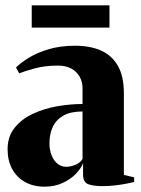

<svg xmlns="http://www.w3.org/2000/svg" viewBox="-20 -689 529 720"><path d="M147 11Q105 11 73.8 -6.5Q42.5 -24 25.5 -55.5Q8.5 -87 8.5 -129.5Q8.5 -177 34.8 -209.8Q61 -242.5 103.2 -262.2Q145.5 -282 194.5 -290.5Q243.5 -299 289.5 -299V-358.5Q289.5 -382 278.8 -401.2Q268 -420.5 247.5 -431.8Q227 -443 197 -443Q149 -443 111.2 -432.8Q73.5 -422.5 52 -414L40 -436Q57 -453 87.5 -472Q118 -491 161.8 -504.2Q205.5 -517.5 262 -517.5Q318 -517.5 358.8 -499.5Q399.5 -481.5 422 -442.2Q444.5 -403 444.5 -339.5V-33L483 -24V-6.5Q472.5 -4 453.8 -0.2Q435 3.5 411.8 6.2Q388.5 9 364 9Q330.5 9 311 1.8Q291.5 -5.5 291.5 -34.5V-77Q283.5 -56.5 263.5 -36.2Q243.5 -16 214 -2.5Q184.5 11 147 11ZM228 -63.5Q243.5 -63.5 261.8 -70.5Q280 -77.5 289.5 -93V-271Q245.5 -271 218.2 -255.8Q191 -240.5 178.2 -213.8Q165.5 -187 165.5 -152Q165.5 -126.5 173.5 -106.5Q181.5 -86.5 195.8 -75Q210 -63.5 228 -63.5ZM390.5 -669V-585.5H99V-669Z"/></svg>

Font: Merriweather 144pt ExtraBold
Style: Regular
Weight: 800
Version: Version 2.100